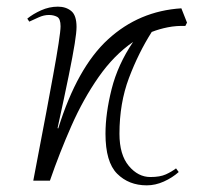

<svg xmlns="http://www.w3.org/2000/svg" viewBox="-20 -543 609 577"><path d="M421 14Q367 14 332 -21Q297 -56 297 -141Q297 -202 315.5 -275.5Q334 -349 380 -417Q322 -377 276 -311Q230 -245 194.5 -164.5Q159 -84 130 0H80Q87 -38 97.5 -92Q108 -146 119 -205Q130 -264 140 -318.5Q150 -373 156 -412Q162 -451 162 -464Q162 -487 151.5 -492.5Q141 -498 127 -498Q112 -498 96.5 -491Q81 -484 68 -478L62 -487Q79 -501 103.5 -512Q128 -523 154 -523Q178 -523 194 -510Q210 -497 210 -462Q210 -446 204.5 -411.5Q199 -377 186.5 -315.5Q174 -254 153 -158L155 -157Q212 -340 305 -425Q398 -510 525 -518L542 -475L537 -465Q510 -466 484.5 -461Q459 -456 436 -447Q396 -384 367.5 -308.5Q339 -233 339 -141Q339 -78 367 -44.5Q395 -11 432 -11Q461 -11 478.5 -19Q496 -27 509 -37L517 -26Q498 -9 472.5 2.5Q447 14 421 14Z"/></svg>

Font: Literata 72pt ExtraLight
Style: Italic
Weight: 200
Italic angle: -2°
Designer: Latin by Veronika Burian and Jose Scaglione. Greek by Irene Vlachou. Cyrillic by Vera Evstafieva
Foundry: TypeTogether
Version: Version 3.002